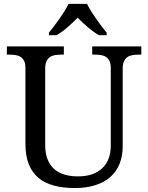

<svg xmlns="http://www.w3.org/2000/svg" viewBox="-20 -951 757 981"><path d="M361.8 9.8Q302.7 9.8 255.9 -2.7Q209 -15.1 176.5 -42.2Q144 -69.3 127 -112.1Q109.9 -154.8 109.9 -215.8V-604Q109.9 -626 103.3 -639.4Q96.7 -652.8 85.4 -660.2Q74.2 -667.5 59.3 -669.7Q44.4 -671.9 27.8 -671.9H15.1V-713.9H306.2V-671.9H293Q276.4 -671.9 261.2 -669.4Q246.1 -667 235.1 -659.4Q224.1 -651.9 217.5 -637.7Q210.9 -623.5 210.9 -600.1V-210Q210.9 -166.5 223.4 -136Q235.8 -105.5 258.1 -86.4Q280.3 -67.4 310.8 -58.6Q341.3 -49.8 377.9 -49.8Q421.4 -49.8 452.9 -61.5Q484.4 -73.2 505.1 -94Q525.9 -114.7 535.9 -143.3Q545.9 -171.9 545.9 -206.1V-604Q545.9 -626 539.3 -639.4Q532.7 -652.8 521.5 -660.2Q510.3 -667.5 495.4 -669.7Q480.5 -671.9 463.9 -671.9H451.2V-713.9H702.1V-671.9H689Q672.4 -671.9 657.2 -669.4Q642.1 -667 631.1 -659.4Q620.1 -651.9 613.5 -637.7Q606.9 -623.5 606.9 -600.1V-204.1Q606.9 -154.3 591.1 -114.5Q575.2 -74.7 544.2 -47.1Q513.2 -19.5 467.3 -4.9Q421.4 9.8 361.8 9.8ZM230 -784.2Q241.7 -798.3 255.9 -816.9Q270 -835.4 283.9 -855.2Q297.9 -875 310.1 -894.8Q322.3 -914.6 330.1 -931.2H424.8Q432.6 -914.6 444.8 -894.8Q457 -875 470.9 -855.2Q484.9 -835.4 499 -816.9Q513.2 -798.3 524.9 -784.2V-771H485.8Q457 -787.6 428.2 -812.3Q399.4 -836.9 377 -860.8Q354 -836.9 325.7 -812.3Q297.4 -787.6 269 -771H230Z"/></svg>

Font: Droid-TTFautohint Serif
Style: Regular
Weight: 400
Foundry: Ascender Corporation
Version: Version 1.00; ttfautohint (v1.00rc1.4-1a1c-dirty) -l 8 -r 50